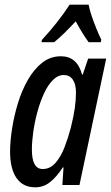

<svg xmlns="http://www.w3.org/2000/svg" viewBox="-20 -789 473 819"><path d="M130 10Q78 10 50.5 -29.5Q23 -69 23 -142Q23 -186 31.5 -240.5Q40 -295 56.5 -349Q73 -403 99 -448.5Q125 -494 160 -521.5Q195 -549 240 -549Q309 -549 330 -471H333L356 -539H433L319 0H246L251 -75H248Q222 -35 194 -12.5Q166 10 130 10ZM162 -68Q194 -68 217 -94.5Q240 -121 255.5 -161.5Q271 -202 282 -244Q294 -292 299 -327.5Q304 -363 304 -394Q304 -430 290.5 -449.5Q277 -469 252 -469Q227 -469 205.5 -447.5Q184 -426 167.5 -390Q151 -354 139.5 -311.5Q128 -269 122 -227Q116 -185 116 -151Q116 -68 162 -68ZM159 -619Q229 -695 277 -769H358Q361 -751 370.5 -722.5Q380 -694 391.5 -666Q403 -638 412 -620L410 -609H358Q345 -627 331 -649.5Q317 -672 303 -698Q278 -671 254.5 -648Q231 -625 211 -609H157Z"/></svg>

Font: Noto Sans ExtraCondensed Medium
Style: Italic
Weight: 500
Width: 2
Italic angle: -12°
Designer: Monotype Design Team
Foundry: Monotype Imaging Inc.
Version: Version 2.013; ttfautohint (v1.8.4.7-5d5b)